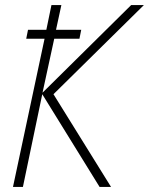

<svg xmlns="http://www.w3.org/2000/svg" viewBox="-20 -734 585 754"><path d="M31 0H70L146 -364L371 0H416L190 -364L545 -714H495L147 -370L193 -582H292L299 -617H200L221 -714H182L162 -617H90L83 -582H155Z"/></svg>

Font: Noto Sans SemiCondensed ExtraLight
Style: Italic
Weight: 200
Width: 4
Italic angle: -12°
Designer: Monotype Design Team
Foundry: Monotype Imaging Inc.
Version: Version 2.013